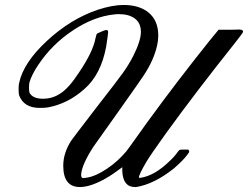

<svg xmlns="http://www.w3.org/2000/svg" viewBox="-20 -737 1000 774"><path d="M548 -608Q548 -644 524 -662Q500 -680 460 -680Q448 -680 442 -679Q359 -671 274 -614.5Q189 -558 134 -475Q109 -438 99 -406Q97 -399 97 -383Q97 -368 99 -363Q112 -339 153 -339Q192 -339 223 -360Q257 -381 298 -444Q355 -528 365 -583Q369 -601 372 -602Q372 -602 374 -603Q402 -616 408 -616Q416 -616 416 -608Q416 -601 408 -549Q387 -436 320 -378Q254 -319 173 -304Q161 -302 140 -302Q76 -302 57 -353Q55 -361 55 -377Q55 -394 57 -402Q74 -484 169.5 -572.5Q265 -661 375 -698Q434 -717 478 -717Q543 -717 580.5 -685Q618 -653 618 -594Q618 -582 616 -568Q605 -500 556 -428Q552 -421 457.5 -287.5Q363 -154 357 -146Q310 -74 307 -33Q307 -19 315 -19Q317 -19 331 -21Q367 -27 411.5 -57Q456 -87 490 -128Q492 -130 512 -158Q629 -324 767 -500Q833 -584 861 -617H908Q917 -617 929 -617.5Q941 -618 944 -618Q960 -618 960 -609Q960 -605 925 -561Q768 -364 648 -198Q587 -113 571 -86Q540 -34 540 -21Q540 -20 545 -20Q603 -28 664 -88Q682 -104 696 -124Q702 -132 704.5 -133Q707 -134 722 -134H739Q743 -129 743 -126Q743 -123 735 -113Q720 -92 681 -58Q602 5 529 17H524Q476 17 473 -47V-63L462 -55Q435 -35 420 -26Q350 17 302 17Q235 17 235 -69Q235 -120 267 -170Q270 -175 369 -304Q451 -409 475 -442.5Q499 -476 517 -511Q548 -573 548 -608Z"/></svg>

Font: KaTeX_Script
Style: Regular
Weight: 400
Version: Version 1.1; ttfautohint (v1.3)